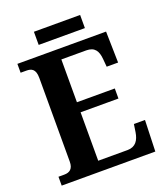

<svg xmlns="http://www.w3.org/2000/svg" viewBox="-152 -953 915 1058"><g transform="rotate(-20 305.0 -424.5)"><path d="M172 -772H443V-849H172ZM26 0H575L581 -183H516L509 -137C502 -93 482 -60 434 -60H262V-344H484V-403H262V-654H408C457 -654 475 -626 479 -577L483 -531H550L546 -714H26V-662H59C88 -662 113 -654 113 -600V-109C113 -67 92 -52 60 -52H26Z"/></g></svg>

Font: Noto Serif Myanmar SemiCondensed
Style: Bold
Weight: 700
Width: 4
Designer: Ben Mitchell and the Monotype Design Team
Foundry: Monotype Imaging Inc.
Version: Version 2.106